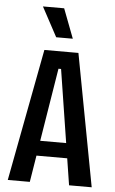

<svg xmlns="http://www.w3.org/2000/svg" viewBox="-59 -915 572 955"><g transform="rotate(5 227.0 -437.5)"><path d="M17 0 142 -660H312L436 0H323L233 -573H220L127 0ZM110 -133V-208H348V-133ZM195 -728 116 -875H222L278 -728Z"/></g></svg>

Font: Bricolage Grotesque Condensed Medium
Style: Regular
Weight: 500
Width: 3
Designer: Mathieu Triay
Foundry: Atelier Triay
Version: Version 1.000;gftools[0.9.30]